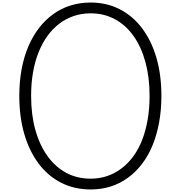

<svg xmlns="http://www.w3.org/2000/svg" viewBox="-20 -1473 1424 1512"><path d="M694 19Q566 19 462.5 -33.5Q359 -86 285.5 -183Q212 -280 172 -415.5Q132 -551 132 -718Q132 -829 150 -926.5Q168 -1024 202.5 -1105.5Q237 -1187 286 -1251Q335 -1315 397.5 -1360.5Q460 -1406 534.5 -1429.5Q609 -1453 694 -1453Q820 -1453 922.5 -1400.5Q1025 -1348 1098.5 -1251Q1172 -1154 1211.5 -1019Q1251 -884 1251 -718Q1251 -607 1233 -509Q1215 -411 1181.5 -329Q1148 -247 1099 -183Q1050 -119 988 -73.5Q926 -28 852 -4.5Q778 19 694 19ZM694 -66Q764 -66 825 -87Q886 -108 938 -147.5Q990 -187 1031 -243.5Q1072 -300 1100 -372.5Q1128 -445 1143 -532Q1158 -619 1158 -718Q1158 -865 1125 -985Q1092 -1105 1031 -1190.5Q970 -1276 884.5 -1322Q799 -1368 694 -1368Q623 -1368 561 -1347Q499 -1326 447 -1286.5Q395 -1247 354 -1190.5Q313 -1134 284 -1061.5Q255 -989 240 -903Q225 -817 225 -718Q225 -570 258.5 -450Q292 -330 354 -244Q416 -158 501.5 -112Q587 -66 694 -66Z"/></svg>

Font: Playwrite ID
Style: Regular
Weight: 400
Designer: Veronika Burian, José Scaglione
Foundry: TypeTogether
Version: Version 1.002